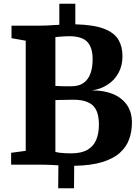

<svg xmlns="http://www.w3.org/2000/svg" viewBox="-20 -880 748 1026"><path d="M291 126 292 3.5Q277 2.5 262.8 1.8Q248.5 1 232.5 0.5Q216.5 0 197 0H39.5V-63.5L117.5 -74V-662.5L41.5 -676V-743H195.5Q214.5 -743 231.8 -743.8Q249 -744.5 265.2 -745.8Q281.5 -747 297 -747.5V-860H382.5V-750Q482 -747.5 536.8 -726Q591.5 -704.5 613 -667.5Q634.5 -630.5 634.5 -580.5Q634.5 -529.5 613.5 -490.8Q592.5 -452 555.5 -427.8Q518.5 -403.5 471.5 -397Q537 -397 584.8 -377Q632.5 -357 658.8 -318.5Q685 -280 685 -224.5Q685 -177.5 670.2 -136.2Q655.5 -95 620.5 -63.5Q585.5 -32 526 -13.8Q466.5 4.5 376.5 6L375.5 126ZM359.5 -60.5Q414 -60.5 446.8 -79.2Q479.5 -98 494 -132.2Q508.5 -166.5 508.5 -214Q508.5 -287 475.5 -317Q442.5 -347 373.5 -347Q362 -347 348.2 -346.8Q334.5 -346.5 320.5 -346.2Q306.5 -346 295.2 -345.8Q284 -345.5 276 -345V-68.5Q284.5 -65.5 298.8 -63.8Q313 -62 329.2 -61.2Q345.5 -60.5 359.5 -60.5ZM362 -419Q401.5 -419 426.5 -436.8Q451.5 -454.5 463.2 -486.8Q475 -519 475 -563Q475 -626.5 446.2 -656.5Q417.5 -686.5 349.5 -686.5Q340 -686.5 325.2 -685.8Q310.5 -685 296.8 -683.8Q283 -682.5 276 -681.5V-421Q284 -420.5 294.8 -420Q305.5 -419.5 317.5 -419.2Q329.5 -419 341.2 -419Q353 -419 362 -419Z"/></svg>

Font: Merriweather ExtraBold
Style: Regular
Weight: 800
Version: Version 2.100